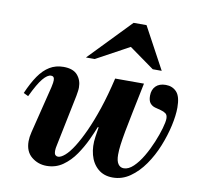

<svg xmlns="http://www.w3.org/2000/svg" viewBox="-81 -809 938 906"><g transform="rotate(10 388.0 -356.0)"><path d="M199 12Q158 12 127 -13.5Q96 -39 96 -88Q96 -98 97.5 -109Q99 -120 102 -132L158 -358Q161 -370 162 -379Q163 -388 163 -392Q163 -411 147 -411Q130 -411 108.5 -385.5Q87 -360 57 -297L34 -308Q56 -359 79.5 -393Q103 -427 132 -444.5Q161 -462 198 -462Q244 -462 265 -438Q286 -414 286 -379Q286 -369 284.5 -360Q283 -351 281 -338L231 -94Q227 -77 227 -66Q227 -50 232.5 -45Q238 -40 245 -40Q259 -40 278 -56.5Q297 -73 318 -106Q339 -139 361.5 -188Q384 -237 406 -302.5Q428 -368 447 -450L411 -210H406Q396 -184 378.5 -146.5Q361 -109 336 -72.5Q311 -36 277 -12Q243 12 199 12ZM516 12Q473 12 445 -12.5Q417 -37 406.5 -77Q396 -117 403 -163L447 -450H585Q568 -366 556 -308.5Q544 -251 537 -212.5Q530 -174 526.5 -147.5Q523 -121 523 -99Q523 -69 533 -54.5Q543 -40 560 -40Q583 -40 606 -62Q629 -84 649 -118Q669 -152 684.5 -189.5Q700 -227 709 -258.5Q718 -290 718 -306Q718 -323 708.5 -330Q699 -337 685 -340.5Q671 -344 656.5 -348Q642 -352 632.5 -363.5Q623 -375 623 -399Q623 -428 640 -445Q657 -462 688 -462Q720 -462 740 -440.5Q760 -419 760 -366Q760 -328 749 -278.5Q738 -229 717.5 -178Q697 -127 667 -84Q637 -41 599 -14.5Q561 12 516 12ZM294 -524 487 -724H549L657 -524H614L494 -610L336 -524Z"/></g></svg>

Font: Libre Bodoni
Style: Bold Italic
Weight: 700
Italic angle: -13°
Version: Version 2.005;gftools[0.9.23]